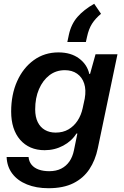

<svg xmlns="http://www.w3.org/2000/svg" viewBox="-20 -819 653 1015"><path d="M236 176Q172 176 122.5 156Q73 136 45 99Q17 62 15 11H131Q133 35 147 52Q161 69 185 77.5Q209 86 240 86Q277 86 303.5 72.5Q330 59 347 34.5Q364 10 371 -25L389 -113H384Q359 -73 314 -49Q269 -25 216 -25Q175 -25 142.5 -39Q110 -53 86.5 -80Q63 -107 51 -144.5Q39 -182 39 -229Q39 -319 70.5 -389.5Q102 -460 158.5 -501Q215 -542 289 -542Q355 -542 398 -510Q441 -478 452 -428H456L485 -532H601L497 -35Q484 28 452.5 75.5Q421 123 368 149.5Q315 176 236 176ZM274 -118Q313 -118 342 -135Q371 -152 390 -181Q409 -210 417 -247L428 -298Q436 -344 425 -377.5Q414 -411 387.5 -429.5Q361 -448 323 -448Q276 -448 241 -421Q206 -394 186 -347.5Q166 -301 166 -241Q166 -201 179.5 -173.5Q193 -146 217.5 -132Q242 -118 274 -118ZM336 -597 344 -635Q356 -691 389.5 -729.5Q423 -768 478 -799L514 -746Q484 -721 466.5 -693.5Q449 -666 440 -624L434 -597Z"/></svg>

Font: Mona Sans ExtraLight SemiBold
Style: Italic
Weight: 600
Italic angle: -11.6951°
Version: Version 2.000